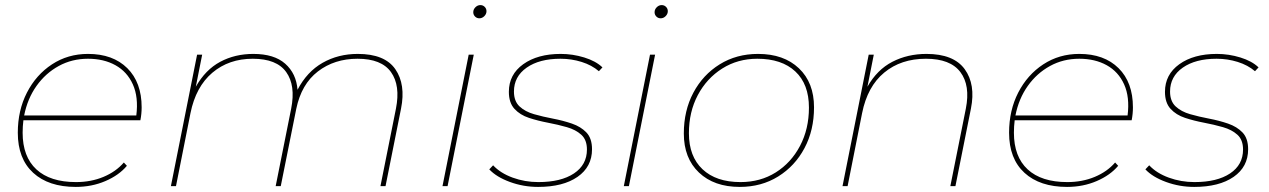

<svg xmlns="http://www.w3.org/2000/svg" viewBox="-20 -732 4990 755"><path d="M278 3Q171 3 110.5 -52.5Q50 -108 50 -210Q50 -298 86 -368Q122 -438 184.5 -479Q247 -520 326 -520Q424 -520 480.5 -464Q537 -408 537 -310Q537 -284 532 -259H72Q69 -235 69 -210Q69 -116 123 -66Q177 -16 279 -16Q338 -16 387 -36.5Q436 -57 467 -93L479 -80Q448 -43 394.5 -20Q341 3 278 3ZM75 -278H516Q525 -350 502.5 -400Q480 -450 434 -475.5Q388 -501 326 -501Q263 -501 211 -472.5Q159 -444 123.5 -394Q88 -344 75 -278Z M1387 -520Q1493 -520 1534.5 -460Q1576 -400 1557 -305L1496 0H1476L1537 -305Q1555 -396 1517.5 -448.5Q1480 -501 1386 -501Q1295 -501 1230 -451Q1165 -401 1145 -304L1084 0H1064L1125 -305Q1143 -396 1105.5 -448.5Q1068 -501 974 -501Q880 -501 815 -446Q750 -391 729 -287L672 0H652L755 -517H775L750 -391Q788 -458 846 -489Q904 -520 976 -520Q1058 -520 1101.5 -481.5Q1145 -443 1150 -379Q1187 -450 1248.5 -485Q1310 -520 1387 -520Z M1720 0 1823 -517H1843L1740 0ZM1865 -660Q1855 -660 1848 -667Q1841 -674 1841 -684Q1841 -695 1849.5 -703.5Q1858 -712 1869 -712Q1879 -712 1886 -705Q1893 -698 1893 -688Q1893 -677 1884.5 -668.5Q1876 -660 1865 -660Z M2096 3Q2038 3 1985 -16.5Q1932 -36 1904 -66L1919 -82Q1948 -51 1996 -33.5Q2044 -16 2097 -16Q2186 -16 2237 -50Q2288 -84 2288 -144Q2288 -182 2266 -202Q2244 -222 2209 -232Q2174 -242 2134.5 -249.5Q2095 -257 2060 -268.5Q2025 -280 2003 -304Q1981 -328 1981 -371Q1981 -439 2037.5 -479.5Q2094 -520 2185 -520Q2232 -520 2277.5 -506Q2323 -492 2349 -467L2335 -452Q2307 -476 2267 -488.5Q2227 -501 2184 -501Q2101 -501 2051 -466Q2001 -431 2001 -372Q2001 -334 2023 -313.5Q2045 -293 2080 -283Q2115 -273 2154.5 -265.5Q2194 -258 2229 -246Q2264 -234 2286 -211Q2308 -188 2308 -145Q2308 -76 2251 -36.5Q2194 3 2096 3Z M2433 0 2536 -517H2556L2453 0ZM2578 -660Q2568 -660 2561 -667Q2554 -674 2554 -684Q2554 -695 2562.5 -703.5Q2571 -712 2582 -712Q2592 -712 2599 -705Q2606 -698 2606 -688Q2606 -677 2597.5 -668.5Q2589 -660 2578 -660Z M2889 3Q2788 3 2728.5 -53.5Q2669 -110 2669 -207Q2669 -297 2706.5 -367.5Q2744 -438 2810 -479Q2876 -520 2961 -520Q3062 -520 3121.5 -463.5Q3181 -407 3181 -310Q3181 -220 3143.5 -149.5Q3106 -79 3040 -38Q2974 3 2889 3ZM2892 -16Q2970 -16 3030.5 -54Q3091 -92 3126 -158.5Q3161 -225 3161 -309Q3161 -401 3107.5 -451Q3054 -501 2958 -501Q2881 -501 2820 -462.5Q2759 -424 2724 -358Q2689 -292 2689 -208Q2689 -117 2742.5 -66.5Q2796 -16 2892 -16Z M3623 -520Q3730 -520 3773.5 -460Q3817 -400 3798 -305L3737 0H3717L3778 -305Q3796 -396 3756.5 -448.5Q3717 -501 3621 -501Q3523 -501 3457 -446.5Q3391 -392 3370 -287L3313 0H3293L3396 -517H3416L3391 -391Q3429 -458 3489 -489Q3549 -520 3623 -520Z M4176 3Q4069 3 4008.5 -52.5Q3948 -108 3948 -210Q3948 -298 3984 -368Q4020 -438 4082.5 -479Q4145 -520 4224 -520Q4322 -520 4378.5 -464Q4435 -408 4435 -310Q4435 -284 4430 -259H3970Q3967 -235 3967 -210Q3967 -116 4021 -66Q4075 -16 4177 -16Q4236 -16 4285 -36.5Q4334 -57 4365 -93L4377 -80Q4346 -43 4292.5 -20Q4239 3 4176 3ZM3973 -278H4414Q4423 -350 4400.5 -400Q4378 -450 4332 -475.5Q4286 -501 4224 -501Q4161 -501 4109 -472.5Q4057 -444 4021.5 -394Q3986 -344 3973 -278Z M4676 3Q4618 3 4565 -16.5Q4512 -36 4484 -66L4499 -82Q4528 -51 4576 -33.5Q4624 -16 4677 -16Q4766 -16 4817 -50Q4868 -84 4868 -144Q4868 -182 4846 -202Q4824 -222 4789 -232Q4754 -242 4714.5 -249.5Q4675 -257 4640 -268.5Q4605 -280 4583 -304Q4561 -328 4561 -371Q4561 -439 4617.5 -479.5Q4674 -520 4765 -520Q4812 -520 4857.5 -506Q4903 -492 4929 -467L4915 -452Q4887 -476 4847 -488.5Q4807 -501 4764 -501Q4681 -501 4631 -466Q4581 -431 4581 -372Q4581 -334 4603 -313.5Q4625 -293 4660 -283Q4695 -273 4734.5 -265.5Q4774 -258 4809 -246Q4844 -234 4866 -211Q4888 -188 4888 -145Q4888 -76 4831 -36.5Q4774 3 4676 3Z"/></svg>

Font: Montserrat Thin
Style: Italic
Weight: 100
Italic angle: -11.3°
Designer: Julieta Ulanovsky
Foundry: Julieta Ulanovsky
Version: Version 9.000; ttfautohint (v1.8.4.7-5d5b)